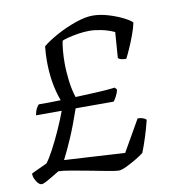

<svg xmlns="http://www.w3.org/2000/svg" viewBox="-69 -642 657 706"><g transform="rotate(-10 259.0 -289.0)"><path d="M31 0Q21 0 11 -16.5Q1 -33 3 -45L61 -72Q73 -87 89.5 -118Q106 -149 122.5 -186Q139 -223 150 -253H54Q57 -269 62.5 -279Q68 -289 72 -291Q90 -291 112 -291Q134 -291 153 -292Q128 -359 128 -443Q128 -469 131 -497Q151 -514 185.5 -533Q220 -552 257.5 -565Q295 -578 322 -578Q350 -578 380 -569Q410 -560 434 -548Q458 -536 466 -527Q462 -507 452.5 -481.5Q443 -456 433 -433.5Q423 -411 417 -400Q392 -400 387 -409L394 -504Q370 -515 345 -520Q320 -525 301 -525Q281 -525 259 -521.5Q237 -518 220 -513.5Q203 -509 198 -506Q195 -492 193 -470Q191 -448 191 -425Q191 -391 195.5 -356Q200 -321 209 -294Q255 -296 288.5 -297.5Q322 -299 357 -303L364 -294Q360 -279 354 -268.5Q348 -258 344 -253H202Q180 -189 161.5 -146.5Q143 -104 127 -73L353 -60L420 -177Q431 -177 439.5 -174Q448 -171 452 -166Q445 -137 434.5 -104Q424 -71 415 -49Q404 -40 384.5 -28.5Q365 -17 347 -8.5Q329 0 319 0Q309 0 279.5 -5.5Q250 -11 214 -18Q178 -25 146 -30.5Q114 -36 99 -36Q91 -31 77 -22.5Q63 -14 50 -7Q37 0 31 0Z"/></g></svg>

Font: Texturina Thin
Style: Italic
Weight: 100
Italic angle: -11°
Designer: Guillermo Torres Carreño
Foundry: Omnibus-Type
Version: Version 1.002; ttfautohint (v1.8.3)